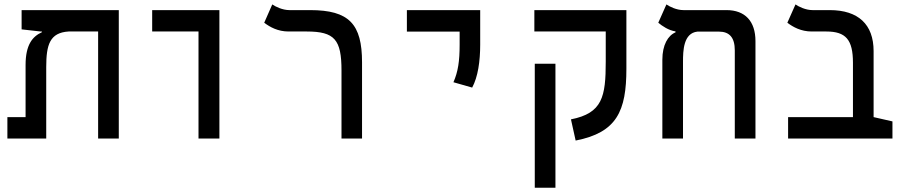

<svg xmlns="http://www.w3.org/2000/svg" viewBox="-20 -632 4142 876"><path d="M522 0V-585.9H78.6V-498L165 -488.3H170.9V-484.9C128.9 -465.8 96.7 -428.7 96.7 -335.4V-97.7H13.7V0H190.9V-326.2C190.9 -428.7 207.5 -482.9 293 -488.3H427.7V0Z M885.7 0H981V-585.9H674.3V-488.3H885.7Z M1631.8 -347.7C1631.8 -522 1573.2 -585.9 1395 -585.9H1300.3C1269 -585.9 1236.8 -601.6 1222.2 -611.8L1185.5 -528.3C1211.9 -508.3 1248 -488.3 1296.4 -488.3H1379.4C1506.8 -488.3 1538.1 -451.2 1538.1 -310.1V0H1631.8Z M2134.3 -232.4C2160.6 -281.2 2170.9 -352.5 2170.9 -428.2V-585.9H1836.4V-487.8H2077.1V-428.2C2077.1 -352.5 2069.8 -304.7 2048.8 -256.8Z M2837.9 -585.9H2418V-488.3H2743.7V-351.1C2743.7 -190.9 2729 -115.7 2585 -87.4L2606.4 9.3C2794.4 -27.3 2837.9 -125.5 2837.9 -318.4ZM2514.2 224.6V-341.3H2419.9V224.6Z M3426.8 -444.3C3426.8 -535.2 3379.4 -585.9 3294.4 -585.9H3098.1C3066.9 -585.9 3035.2 -601.6 3020.5 -611.8L2983.4 -528.3C3001.5 -513.2 3030.8 -493.2 3062 -488.8V-484.4C3027.8 -470.2 3002 -427.2 3002 -359.4V0H3096.2V-350.1C3096.2 -400.9 3098.1 -481 3162.1 -487.8H3259.8C3308.6 -487.8 3332.5 -460.4 3332.5 -401.9V0H3426.8Z M4051.8 -78.1 3965.8 -97.7V-398.9C3965.8 -520.5 3896 -585.9 3765.6 -585.9H3687C3655.8 -585.9 3624 -601.6 3609.4 -611.8L3572.3 -528.3C3598.6 -508.3 3635.3 -488.3 3683.1 -488.3H3750C3838.9 -488.3 3871.6 -451.2 3871.6 -345.7V-97.7H3575.7V0H4051.8Z"/></svg>

Font: Cascadia Code PL
Style: Regular
Weight: 400
Monospace: yes
Designer: Aaron Bell
Foundry: Saja Typeworks
Version: Version 2404.023